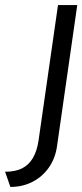

<svg xmlns="http://www.w3.org/2000/svg" viewBox="-60 -542 325 758"><path d="M-19 196 -40 136Q1 136 27.5 122.5Q54 109 70 81.5Q86 54 92 14L169 -522H245L165 36Q158 84 132.5 120Q107 156 68 176Q29 196 -19 196Z"/></svg>

Font: Lexend Light
Style: Italic
Weight: 300
Italic angle: -8.13011°
Designer: Bonnie Shaver-Troup, Thomas Jockin
Foundry: Lexend
Version: Version 1.007